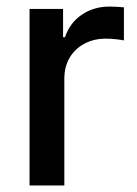

<svg xmlns="http://www.w3.org/2000/svg" viewBox="-20 -570 421 590"><path d="M70.8 0V-542.5H173.8V-455.6H179.7Q194.3 -499.5 231.2 -524.7Q268.1 -549.8 316.4 -549.8Q326.7 -549.8 339.6 -549.1Q352.5 -548.3 360.8 -547.4V-445.8Q355 -447.3 338.4 -449.2Q321.8 -451.2 304.7 -451.2Q268.6 -451.2 239.5 -435.8Q210.4 -420.4 194.1 -392.8Q177.7 -365.2 177.7 -328.6V0Z"/></svg>

Font: Inter 16pt Medium
Style: Regular
Weight: 500
Version: Version 4.001;git-66647c0bb